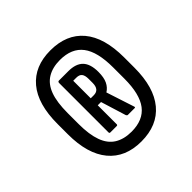

<svg xmlns="http://www.w3.org/2000/svg" viewBox="-115 -792 581 581"><g transform="rotate(-45 175.5 -502.0)"><path d="M175 -307Q107 -307 70 -351.5Q33 -396 33 -480V-524Q33 -609 70 -653Q107 -697 175 -697Q244 -697 281 -653Q318 -609 318 -524V-480Q318 -396 281 -351.5Q244 -307 175 -307ZM175 -349Q225 -349 249 -380.5Q273 -412 273 -478V-526Q273 -593 249 -624.5Q225 -656 175 -656Q143 -656 121 -642.5Q99 -629 88.5 -600.5Q78 -572 78 -526V-478Q78 -434 88.5 -405Q99 -376 121 -362.5Q143 -349 175 -349ZM128 -393Q124 -393 124 -397V-608Q124 -614 129 -614H169Q201 -614 216.5 -598Q232 -582 232 -548Q232 -524 225 -509.5Q218 -495 205 -487L234 -398Q236 -393 232 -393H203Q200 -393 198 -397L173 -478H159V-397Q159 -393 155 -393ZM159 -508H172Q196 -508 196 -537V-554Q196 -569 190.5 -576Q185 -583 172 -583H159Z"/></g></svg>

Font: Sofia Sans Extra Condensed Medium
Style: Regular
Weight: 500
Version: Version 4.100